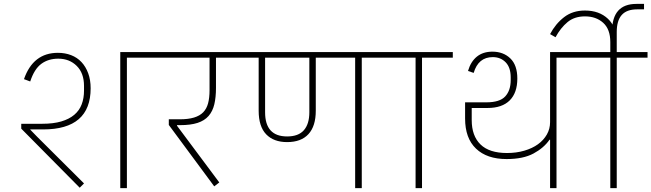

<svg xmlns="http://www.w3.org/2000/svg" viewBox="-20 -965 3342 985"><path d="M597 -698H788V-669H631V0H597ZM89 -305V-330H196Q254 -330 294.5 -342Q335 -354 361 -376Q387 -398 399 -429.5Q411 -461 411 -500V-524Q411 -590 373.5 -627Q336 -664 279 -664Q228 -664 192 -637.5Q156 -611 135 -547L103 -559Q150 -694 277 -694Q314 -694 345 -682Q376 -670 398 -646.5Q420 -623 432.5 -589Q445 -555 445 -512Q445 -301 201 -301H136L135 -300L170 -264L411 -24L389 -2Z M846 -324V-353H902Q946 -353 975.5 -362Q1005 -371 1022.5 -389Q1040 -407 1047.5 -435Q1055 -463 1055 -502V-669H748V-698H1225V-669H1088V-514Q1088 -466 1079.5 -430Q1071 -394 1050 -370Q1029 -346 993.5 -334.5Q958 -323 904 -323H888V-320L1105 -29L1079 -9Z M1453 -236Q1384 -236 1345.5 -276Q1307 -316 1307 -397V-669H1185V-698H1994V-669H1836V0H1802V-669H1600V-397Q1600 -318 1562.5 -277Q1525 -236 1453 -236ZM1340 -389Q1340 -265 1453 -265Q1511 -265 1539 -297Q1567 -329 1567 -389V-669H1340Z M2112 -669H1954V-698H2303V-669H2145V0H2112Z M2802 -248H2799Q2770 -206 2717 -177.5Q2664 -149 2579 -149Q2478 -149 2422 -202.5Q2366 -256 2366 -357V-440H2475Q2544 -440 2572 -470.5Q2600 -501 2600 -554V-568Q2600 -619 2574 -645.5Q2548 -672 2508 -672Q2434 -672 2410 -591L2381 -601Q2395 -649 2426.5 -674.5Q2458 -700 2506 -700Q2562 -700 2598 -665.5Q2634 -631 2634 -562Q2634 -489 2595 -450Q2556 -411 2481 -411H2400V-349Q2400 -268 2445 -224Q2490 -180 2581 -180Q2629 -180 2670 -192Q2711 -204 2740 -225Q2769 -246 2785.5 -275Q2802 -304 2802 -338V-698H2993V-669H2835V0H2802Z M3111 -669H2953V-698H3111V-749Q3111 -815 3074.5 -848Q3038 -881 2981 -881Q2927 -881 2891.5 -851.5Q2856 -822 2830 -774L2802 -790Q2830 -843 2874 -877Q2918 -911 2981 -911Q3054 -911 3099 -868.5Q3144 -826 3144 -748V-698H3302V-669H3144V0H3111Z M3120 -804Q3120 -945 3245 -945H3284V-917H3249Q3195 -917 3169.5 -888Q3144 -859 3144 -801V-679H3120Z"/></svg>

Font: IBM Plex Sans Devanagari ExtraLight
Style: Regular
Weight: 200
Designer: Mike Abbink, Paul van der Laan, Pieter van Rosmalen, Erin McLaughlin
Foundry: Bold Monday
Version: Version 1.1